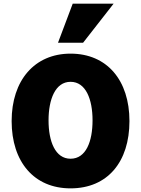

<svg xmlns="http://www.w3.org/2000/svg" viewBox="-20 -1011 776 1056"><path d="M437 -776H299L380 -991H605ZM692 -345C692 -121 572 25 368 25C167 25 44 -121 44 -345C44 -569 170 -716 368 -716C569 -716 692 -569 692 -345ZM489 -349C489 -465 452 -561 368 -561C284 -561 247 -464 247 -349C247 -233 284 -138 368 -138C453 -138 489 -233 489 -349Z"/></svg>

Font: Repo Black
Style: Regular
Weight: 900
Designer: Stefan Peev
Foundry: Context Ltd
Version: Version 1.502